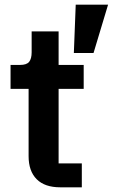

<svg xmlns="http://www.w3.org/2000/svg" viewBox="-20 -799 481 819"><path d="M237 0Q171 0 136.5 -34.5Q102 -69 102 -133V-420H25V-522H65Q94 -522 104.5 -535.5Q115 -549 115 -576V-665H230V-522H337V-420H230V-102H329V0ZM379 -573H295L303 -779H441Z"/></svg>

Font: IBM Plex Sans SmBld
Style: Regular
Weight: 600
Designer: Mike Abbink, Paul van der Laan, Pieter van Rosmalen
Foundry: Bold Monday
Version: Version 3.005